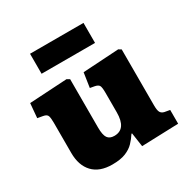

<svg xmlns="http://www.w3.org/2000/svg" viewBox="-170 -898 1043 1064"><g transform="rotate(-30 351.0 -366.0)"><path d="M250 14Q169 14 126.5 -31Q84 -76 84 -156V-349Q84 -378 79.5 -392.5Q75 -407 51 -411L17 -417L25 -509L265 -523L283 -513V-204Q283 -156 296 -137Q309 -118 339 -118Q415 -118 415 -225V-350Q415 -386 408.5 -396.5Q402 -407 381 -411L353 -416L367 -509L596 -523L613 -513V-155Q613 -123 620 -110.5Q627 -98 644 -94L678 -88V0L443 8L430 -81H426Q410 -56 389.5 -34.5Q369 -13 336 0.5Q303 14 250 14ZM161 -618V-746H503V-618Z"/></g></svg>

Font: Literata 12pt ExtraBold
Style: Regular
Weight: 800
Designer: Latin by Veronika Burian and Jose Scaglione. Greek by Irene Vlachou. Cyrillic by Vera Evstafieva.
Foundry: TypeTogether
Version: Version 3.002